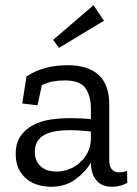

<svg xmlns="http://www.w3.org/2000/svg" viewBox="-20 -703 523 733"><path d="M81 -411Q116 -434 155 -444Q194 -454 238 -454Q316 -454 356.5 -417Q397 -380 397 -305V-93Q397 -45 435 -45Q451 -45 465 -51L466 -5Q454 2 439 6Q424 10 408 10Q369 10 348.5 -14Q328 -38 327 -80V-82Q306 -46 267.5 -18Q229 10 175 10Q153 10 129 4Q105 -2 85.5 -16.5Q66 -31 53 -55Q40 -79 40 -115Q40 -157 58.5 -183.5Q77 -210 106.5 -225.5Q136 -241 173 -246.5Q210 -252 248 -252Q268 -252 288.5 -251Q309 -250 327 -248V-288Q327 -336 306.5 -366Q286 -396 226 -396Q203 -396 181.5 -392Q160 -388 140 -378L123 -301L65 -308ZM327 -201Q308 -203 287.5 -204.5Q267 -206 244 -206Q219 -206 195.5 -202.5Q172 -199 153.5 -190Q135 -181 124 -165Q113 -149 113 -123Q113 -102 120.5 -87.5Q128 -73 140 -64Q152 -55 166.5 -51.5Q181 -48 196 -48Q219 -48 242 -56.5Q265 -65 283 -80.5Q301 -96 313 -118Q325 -140 327 -167ZM205 -520 183 -551 337 -683 377 -624Z"/></svg>

Font: Zilla Slab Regular
Style: Regular
Weight: 400
Designer: Typotheque.com
Foundry: Typotheque type foundry
Version: Version 1.0; 2017